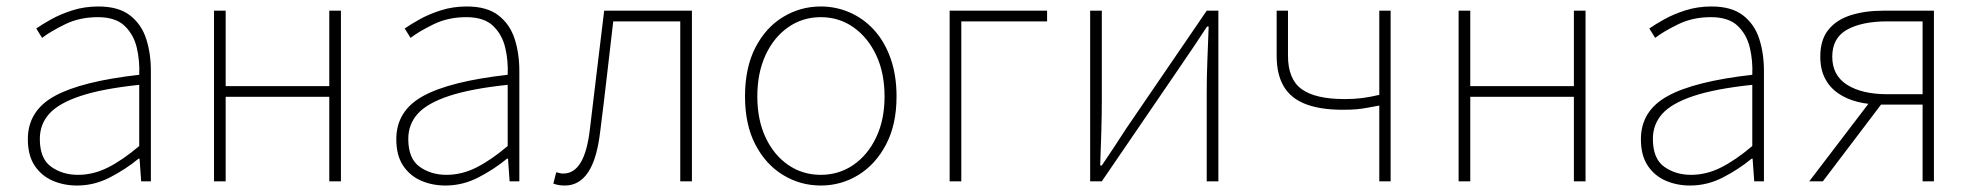

<svg xmlns="http://www.w3.org/2000/svg" viewBox="-20 -560 6098 593"><path d="M218 13Q177 13 142.5 -2Q108 -17 87 -48.5Q66 -80 66 -130Q66 -218 149 -263.5Q232 -309 410 -329Q412 -372 402.5 -412.5Q393 -453 365 -480Q337 -507 282 -507Q226 -507 181 -485Q136 -463 110 -443L92 -472Q109 -484 137.5 -500Q166 -516 203.5 -528Q241 -540 284 -540Q346 -540 381.5 -512.5Q417 -485 431.5 -440Q446 -395 446 -341V0H416L411 -70H408Q368 -37 319.5 -12Q271 13 218 13ZM221 -20Q268 -20 313 -42.5Q358 -65 410 -109V-298Q296 -286 228.5 -263.5Q161 -241 132 -208.5Q103 -176 103 -131Q103 -70 138 -45Q173 -20 221 -20Z M641 0V-527H677V-294H997V-527H1033V0H997V-261H677V0Z M1356 13Q1315 13 1280.5 -2Q1246 -17 1225 -48.5Q1204 -80 1204 -130Q1204 -218 1287 -263.5Q1370 -309 1548 -329Q1550 -372 1540.5 -412.5Q1531 -453 1503 -480Q1475 -507 1420 -507Q1364 -507 1319 -485Q1274 -463 1248 -443L1230 -472Q1247 -484 1275.5 -500Q1304 -516 1341.5 -528Q1379 -540 1422 -540Q1484 -540 1519.5 -512.5Q1555 -485 1569.5 -440Q1584 -395 1584 -341V0H1554L1549 -70H1546Q1506 -37 1457.5 -12Q1409 13 1356 13ZM1359 -20Q1406 -20 1451 -42.5Q1496 -65 1548 -109V-298Q1434 -286 1366.5 -263.5Q1299 -241 1270 -208.5Q1241 -176 1241 -131Q1241 -70 1276 -45Q1311 -20 1359 -20Z M1725 13Q1713 13 1705 11.5Q1697 10 1689 7L1698 -28Q1703 -27 1708 -25.5Q1713 -24 1720 -24Q1753 -24 1773.5 -58Q1794 -92 1802 -162Q1813 -254 1824 -345Q1835 -436 1846 -527H2117V0H2081V-494H1874Q1864 -409 1854.5 -325.5Q1845 -242 1834 -156Q1824 -69 1796.5 -28Q1769 13 1725 13Z M2515 13Q2452 13 2398.5 -19.5Q2345 -52 2313 -113.5Q2281 -175 2281 -262Q2281 -351 2313 -413Q2345 -475 2398.5 -507.5Q2452 -540 2515 -540Q2562 -540 2604.5 -521.5Q2647 -503 2679.5 -467.5Q2712 -432 2730.5 -380Q2749 -328 2749 -262Q2749 -175 2716.5 -113.5Q2684 -52 2631 -19.5Q2578 13 2515 13ZM2515 -20Q2571 -20 2615.5 -50.5Q2660 -81 2686 -135.5Q2712 -190 2712 -262Q2712 -335 2686 -390Q2660 -445 2615.5 -476Q2571 -507 2515 -507Q2459 -507 2414.5 -476Q2370 -445 2344.5 -390Q2319 -335 2319 -262Q2319 -190 2344.5 -135.5Q2370 -81 2414.5 -50.5Q2459 -20 2515 -20Z M2913 0V-527H3214V-494H2949V0Z M3347 0V-527H3383V-249Q3383 -206 3381.5 -154Q3380 -102 3378 -49H3383Q3400 -74 3421.5 -106.5Q3443 -139 3459 -164L3707 -527H3743V0H3707V-277Q3707 -321 3709 -373Q3711 -425 3713 -478H3708Q3692 -453 3670 -420.5Q3648 -388 3631 -363L3383 0Z M4240 0V-234Q4218 -230 4202 -227Q4186 -224 4169.5 -222.5Q4153 -221 4127 -221Q4058 -221 4012.5 -238.5Q3967 -256 3945 -293Q3923 -330 3923 -388V-527H3958V-388Q3958 -315 4000.5 -284.5Q4043 -254 4133 -254Q4162 -254 4186 -257Q4210 -260 4240 -267V-527H4275V0Z M4485 0V-527H4521V-294H4841V-527H4877V0H4841V-261H4521V0Z M5200 13Q5159 13 5124.5 -2Q5090 -17 5069 -48.5Q5048 -80 5048 -130Q5048 -218 5131 -263.5Q5214 -309 5392 -329Q5394 -372 5384.5 -412.5Q5375 -453 5347 -480Q5319 -507 5264 -507Q5208 -507 5163 -485Q5118 -463 5092 -443L5074 -472Q5091 -484 5119.5 -500Q5148 -516 5185.5 -528Q5223 -540 5266 -540Q5328 -540 5363.5 -512.5Q5399 -485 5413.5 -440Q5428 -395 5428 -341V0H5398L5393 -70H5390Q5350 -37 5301.5 -12Q5253 13 5200 13ZM5203 -20Q5250 -20 5295 -42.5Q5340 -65 5392 -109V-298Q5278 -286 5210.5 -263.5Q5143 -241 5114 -208.5Q5085 -176 5085 -131Q5085 -70 5120 -45Q5155 -20 5203 -20Z M5918 0V-237H5790Q5751 -237 5717 -245.5Q5683 -254 5657 -272Q5631 -290 5616.5 -318Q5602 -346 5602 -385Q5602 -437 5627 -468Q5652 -499 5696 -513Q5740 -527 5797 -527H5953V0ZM5809 -269H5918V-494H5809Q5731 -494 5685 -468.5Q5639 -443 5639 -385Q5639 -327 5685 -298Q5731 -269 5809 -269ZM5568 0 5761 -253 5792 -240 5610 0Z"/></svg>

Font: Noto Sans JP
Style: Regular
Weight: 100
Designer: Ryoko NISHIZUKA 西塚涼子 (kana, bopomofo & ideographs); Paul D. Hunt (Latin, Greek & Cyrillic); Sandoll Communications 산돌커뮤니
Foundry: Adobe
Version: Version 2.004;hotconv 1.0.118;makeotfexe 2.5.65603